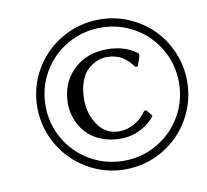

<svg xmlns="http://www.w3.org/2000/svg" viewBox="-67 -662 768 713"><g transform="rotate(-10 316.5 -305.5)"><path d="M351.1 -22.9Q273.9 -22.9 208.5 -61.3Q143.1 -99.6 105.5 -164.8Q67.9 -230 67.9 -306.2Q67.9 -382.8 106 -447.8Q144 -512.7 209.2 -550.3Q274.4 -587.9 351.1 -587.9Q408.7 -587.9 460.7 -565.7Q512.7 -543.5 550.5 -505.6Q588.4 -467.8 610.6 -415.8Q632.8 -363.8 632.8 -306.2Q632.8 -229.5 595.2 -164.3Q557.6 -99.1 492.7 -61Q427.7 -22.9 351.1 -22.9ZM351.1 -557.1Q282.2 -557.1 224.1 -523.7Q166 -490.2 132.6 -432.4Q99.1 -374.5 99.1 -306.2Q99.1 -238.3 132.6 -180.4Q166 -122.6 224.1 -88.9Q282.2 -55.2 351.1 -55.2Q418.9 -55.2 476.8 -88.6Q534.7 -122.1 568.4 -179.9Q602.1 -237.8 602.1 -306.2Q602.1 -374.5 568.6 -432.4Q535.2 -490.2 477.3 -523.7Q419.4 -557.1 351.1 -557.1ZM353 -166Q384.3 -166 411.9 -182.6Q439.5 -199.2 457 -225.1H464.8L483.9 -202.1Q463.9 -173.8 428.7 -156Q393.6 -138.2 353 -138.2Q312 -138.2 278.6 -152.1Q245.1 -166 224.6 -189.2Q204.1 -212.4 193.1 -240.7Q182.1 -269 182.1 -299.8Q182.1 -376.5 231.9 -425.3Q281.7 -474.1 358.9 -474.1Q428.7 -474.1 474.1 -438L475.1 -435.1Q475.1 -424.3 460.9 -391.1H452.1Q437.5 -414.6 412.8 -430.2Q388.2 -445.8 354 -445.8Q335.9 -445.8 318.1 -438.7Q300.3 -431.6 283 -416.5Q265.6 -401.4 254.9 -372.3Q244.1 -343.3 244.1 -305.2Q244.1 -249 273.4 -207.5Q302.7 -166 353 -166Z"/></g></svg>

Font: Linear Smooth
Style: Regular
Weight: 400
Designer: Philipp H. Poll, Flanker
Foundry: Philipp H. Poll, reworked by Flanker
Version: Version 1.061 | FøM Fix